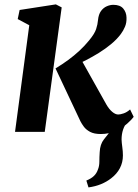

<svg xmlns="http://www.w3.org/2000/svg" viewBox="-20 -588 616 856"><path d="M374.5 247.5 365 217Q387 208 399 196.2Q411 184.5 416.5 168Q423 152.5 423 132.5Q423 112.5 424.5 90.5Q426 55 443.5 33.2Q461 11.5 475 -6.5L551 -49Q535.5 -30.5 528.8 -10.2Q522 10 522 34Q522.5 48 525.2 67.5Q528 87 528 105Q528 136 514.5 161.8Q501 187.5 475.5 207Q455 223 429.8 233.2Q404.5 243.5 374.5 247.5ZM47 0 110.5 -475.5 59 -503 67.5 -543.5 229 -568.5 255 -555 179.5 0ZM429 9.5Q399.5 9.5 381.5 -0.2Q363.5 -10 353.8 -23.2Q344 -36.5 338.5 -47.5L227.5 -283Q257.5 -301 284 -320.5Q310.5 -340 333.8 -361.5Q357 -383 377 -407.5Q401.5 -437 408.5 -458.2Q415.5 -479.5 417 -499Q419.5 -524 430.2 -538.8Q441 -553.5 456 -560Q471 -566.5 485 -566.5Q515.5 -566.5 529.5 -549.8Q543.5 -533 544 -510Q545 -487 537.2 -468.8Q529.5 -450.5 518.5 -436Q501 -412.5 475.2 -391.2Q449.5 -370 420.8 -352.2Q392 -334.5 364.8 -320.5Q337.5 -306.5 316.5 -297.5L331 -342L454 -122.5Q466 -101.5 480.2 -89.5Q494.5 -77.5 507 -77.5Q516.5 -77.5 531.2 -82.5Q546 -87.5 560 -100L576 -67Q567.5 -55 547 -36.8Q526.5 -18.5 496.2 -4.5Q466 9.5 429 9.5Z"/></svg>

Font: Merriweather
Style: Bold Italic
Weight: 700
Italic angle: -7.8°
Version: Version 2.101